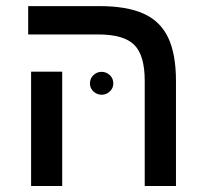

<svg xmlns="http://www.w3.org/2000/svg" viewBox="-20 -622 688 642"><path d="M568.4 -351.1V0H463.9V-352.1Q463.9 -437 429 -471.9Q394 -506.8 308.6 -506.8H74.2V-601.6H312Q404.3 -601.6 460.4 -576.2Q516.6 -550.8 542.5 -495.8Q568.4 -440.9 568.4 -351.1ZM188 -382.3V0H84V-382.3ZM280.8 -342.8Q280.8 -359.9 292.5 -370.8Q304.2 -381.8 319.8 -381.8Q335.4 -381.8 347.2 -370.8Q358.9 -359.9 358.9 -342.8Q358.9 -327.1 347.2 -316.2Q335.4 -305.2 319.8 -305.2Q304.2 -305.2 292.5 -316.2Q280.8 -327.1 280.8 -342.8Z"/></svg>

Font: Arimo Medium
Style: Regular
Weight: 500
Designer: Steve Matteson
Foundry: Monotype Imaging Inc.
Version: Version 1.33